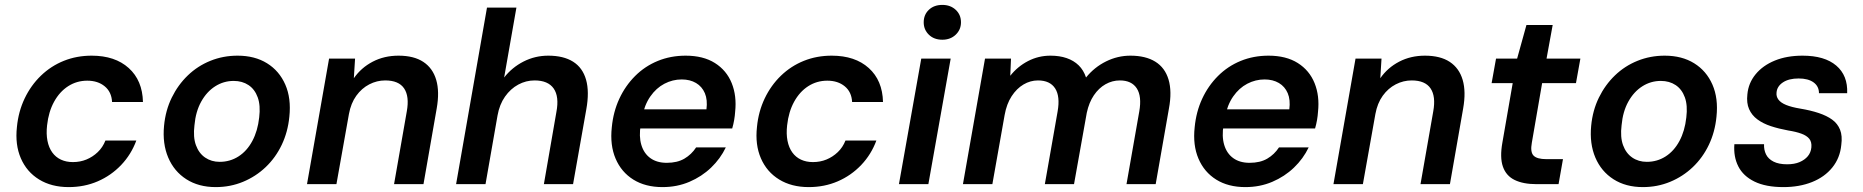

<svg xmlns="http://www.w3.org/2000/svg" viewBox="-20 -751 7598 783"><path d="M260 12Q190 12 139.5 -19Q89 -50 65 -105.5Q41 -161 49 -233Q55 -296 80.5 -349.5Q106 -403 147 -442.5Q188 -482 240.5 -503Q293 -524 354 -524Q449 -524 505 -473.5Q561 -423 563 -335H437Q435 -376 407 -399Q379 -422 336 -422Q293 -422 258 -399.5Q223 -377 200.5 -336Q178 -295 172 -240Q168 -205 173.5 -177Q179 -149 193 -129.5Q207 -110 228.5 -100Q250 -90 277 -90Q307 -90 332.5 -100.5Q358 -111 378.5 -130.5Q399 -150 410 -178H536Q515 -121 474 -78Q433 -35 378.5 -11.5Q324 12 260 12Z M860 12Q790 12 740 -20Q690 -52 666 -108.5Q642 -165 649 -238Q655 -301 680.5 -353Q706 -405 746 -443.5Q786 -482 838 -503Q890 -524 949 -524Q1019 -524 1069 -493Q1119 -462 1143.5 -406Q1168 -350 1160 -275Q1154 -213 1129 -160.5Q1104 -108 1063.5 -69.5Q1023 -31 971 -9.5Q919 12 860 12ZM876 -91Q918 -91 952.5 -113Q987 -135 1009 -176Q1031 -217 1037 -272Q1043 -321 1031 -354Q1019 -387 993.5 -404Q968 -421 933 -421Q892 -421 857.5 -399Q823 -377 800.5 -336.5Q778 -296 773 -240Q767 -192 779 -159Q791 -126 816.5 -108.5Q842 -91 876 -91Z M1232 0 1322 -512H1428L1423 -432Q1453 -475 1500 -499.5Q1547 -524 1605 -524Q1668 -524 1706.5 -498.5Q1745 -473 1759 -425Q1773 -377 1761 -309L1707 0H1587L1639 -297Q1650 -358 1628 -390.5Q1606 -423 1551 -423Q1517 -423 1486 -407Q1455 -391 1433 -360.5Q1411 -330 1403 -286L1352 0Z M1840 0 1966 -720H2086L2036 -435Q2068 -476 2115 -500Q2162 -524 2216 -524Q2278 -524 2317 -499.5Q2356 -475 2370 -426Q2384 -377 2371 -305L2317 0H2198L2249 -294Q2261 -357 2238 -390Q2215 -423 2160 -423Q2125 -423 2093.5 -406Q2062 -389 2039.5 -357Q2017 -325 2009 -280L1960 0Z M2682 12Q2612 12 2563 -18.5Q2514 -49 2490.5 -104Q2467 -159 2475 -232Q2481 -295 2505.5 -348Q2530 -401 2570 -441Q2610 -481 2662.5 -502.5Q2715 -524 2776 -524Q2848 -524 2895.5 -494Q2943 -464 2964 -412Q2985 -360 2978 -295Q2977 -279 2974 -261.5Q2971 -244 2966 -227H2559L2573 -305H2861Q2866 -344 2854.5 -371Q2843 -398 2818.5 -412.5Q2794 -427 2760 -427Q2723 -427 2689.5 -409.5Q2656 -392 2632 -357.5Q2608 -323 2598 -271L2593 -242Q2585 -195 2595.5 -160Q2606 -125 2632.5 -106Q2659 -87 2699 -87Q2742 -87 2771 -104Q2800 -121 2819 -150H2940Q2918 -104 2880 -67.5Q2842 -31 2791.5 -9.5Q2741 12 2682 12Z M3278 12Q3208 12 3157.5 -19Q3107 -50 3083 -105.5Q3059 -161 3067 -233Q3073 -296 3098.5 -349.5Q3124 -403 3165 -442.5Q3206 -482 3258.5 -503Q3311 -524 3372 -524Q3467 -524 3523 -473.5Q3579 -423 3581 -335H3455Q3453 -376 3425 -399Q3397 -422 3354 -422Q3311 -422 3276 -399.5Q3241 -377 3218.5 -336Q3196 -295 3190 -240Q3186 -205 3191.5 -177Q3197 -149 3211 -129.5Q3225 -110 3246.5 -100Q3268 -90 3295 -90Q3325 -90 3350.5 -100.5Q3376 -111 3396.5 -130.5Q3417 -150 3428 -178H3554Q3533 -121 3492 -78Q3451 -35 3396.5 -11.5Q3342 12 3278 12Z M3646 0 3737 -512H3857L3766 0ZM3823 -589Q3789 -589 3768 -609.5Q3747 -630 3747 -660Q3747 -691 3768 -711Q3789 -731 3823 -731Q3856 -731 3877.5 -711Q3899 -691 3899 -660Q3899 -630 3877.5 -609.5Q3856 -589 3823 -589Z M3907 0 3997 -512H4103L4100 -442Q4130 -480 4172.5 -502Q4215 -524 4264 -524Q4301 -524 4330 -514Q4359 -504 4379 -484.5Q4399 -465 4409 -435Q4443 -477 4490.5 -500.5Q4538 -524 4590 -524Q4652 -524 4691.5 -499.5Q4731 -475 4745.5 -426.5Q4760 -378 4747 -308L4693 0H4574L4626 -296Q4637 -358 4616 -390.5Q4595 -423 4547 -423Q4516 -423 4488.5 -407.5Q4461 -392 4441 -362.5Q4421 -333 4412 -291L4360 0H4241L4293 -296Q4304 -358 4283 -390.5Q4262 -423 4213 -423Q4182 -423 4154 -406.5Q4126 -390 4105.5 -358.5Q4085 -327 4077 -282L4027 0Z M5059 12Q4989 12 4940 -18.5Q4891 -49 4867.5 -104Q4844 -159 4852 -232Q4858 -295 4882.5 -348Q4907 -401 4947 -441Q4987 -481 5039.5 -502.5Q5092 -524 5153 -524Q5225 -524 5272.5 -494Q5320 -464 5341 -412Q5362 -360 5355 -295Q5354 -279 5351 -261.5Q5348 -244 5343 -227H4936L4950 -305H5238Q5243 -344 5231.5 -371Q5220 -398 5195.5 -412.5Q5171 -427 5137 -427Q5100 -427 5066.5 -409.5Q5033 -392 5009 -357.5Q4985 -323 4975 -271L4970 -242Q4962 -195 4972.5 -160Q4983 -125 5009.5 -106Q5036 -87 5076 -87Q5119 -87 5148 -104Q5177 -121 5196 -150H5317Q5295 -104 5257 -67.5Q5219 -31 5168.5 -9.5Q5118 12 5059 12Z M5418 0 5508 -512H5614L5609 -432Q5639 -475 5686 -499.5Q5733 -524 5791 -524Q5854 -524 5892.5 -498.5Q5931 -473 5945 -425Q5959 -377 5947 -309L5893 0H5773L5825 -297Q5836 -358 5814 -390.5Q5792 -423 5737 -423Q5703 -423 5672 -407Q5641 -391 5619 -360.5Q5597 -330 5589 -286L5538 0Z M6246 0Q6192 0 6157 -17Q6122 -34 6109 -71.5Q6096 -109 6107 -170L6149 -412H6063L6081 -512H6167L6205 -649H6312L6287 -512H6425L6407 -412H6269L6227 -169Q6220 -131 6234 -116.5Q6248 -102 6286 -102H6354L6336 0Z M6680 12Q6610 12 6560 -20Q6510 -52 6486 -108.5Q6462 -165 6469 -238Q6475 -301 6500.5 -353Q6526 -405 6566 -443.5Q6606 -482 6658 -503Q6710 -524 6769 -524Q6839 -524 6889 -493Q6939 -462 6963.5 -406Q6988 -350 6980 -275Q6974 -213 6949 -160.5Q6924 -108 6883.5 -69.5Q6843 -31 6791 -9.5Q6739 12 6680 12ZM6696 -91Q6738 -91 6772.5 -113Q6807 -135 6829 -176Q6851 -217 6857 -272Q6863 -321 6851 -354Q6839 -387 6813.5 -404Q6788 -421 6753 -421Q6712 -421 6677.5 -399Q6643 -377 6620.5 -336.5Q6598 -296 6593 -240Q6587 -192 6599 -159Q6611 -126 6636.5 -108.5Q6662 -91 6696 -91Z M7253 12Q7181 12 7135 -10.5Q7089 -33 7069 -72.5Q7049 -112 7053 -163H7174Q7173 -140 7182 -121.5Q7191 -103 7212.5 -92Q7234 -81 7268 -81Q7298 -81 7319 -90Q7340 -99 7352.5 -114Q7365 -129 7367 -150Q7369 -172 7358.5 -185Q7348 -198 7326 -206Q7304 -214 7272 -219Q7234 -226 7202 -236.5Q7170 -247 7147 -264Q7124 -281 7113 -306Q7102 -331 7106 -366Q7110 -412 7139.5 -448Q7169 -484 7218 -504Q7267 -524 7331 -524Q7421 -524 7468.5 -483.5Q7516 -443 7513 -371H7398Q7398 -399 7376 -415Q7354 -431 7315 -431Q7275 -431 7251 -415Q7227 -399 7225 -374Q7223 -358 7232.5 -345Q7242 -332 7264 -323Q7286 -314 7322 -308Q7364 -301 7397 -290Q7430 -279 7452 -263Q7474 -247 7484 -222Q7494 -197 7489 -160Q7484 -107 7452.5 -68Q7421 -29 7369.5 -8.5Q7318 12 7253 12Z"/></svg>

Font: DM Sans 12pt SemiBold
Style: Italic
Weight: 600
Italic angle: -10°
Version: Version 4.004;gftools[0.9.30]